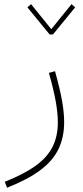

<svg xmlns="http://www.w3.org/2000/svg" viewBox="-20 -603 392 903"><path d="M229 -440.9 333.5 -568.4 316.4 -583.5 221.2 -465.8 126 -583.5 108.9 -568.4 213.4 -440.9ZM210 -260.3Q232.4 -180.7 242.2 -125.7Q252 -70.8 252 -26.9Q252 37.6 227.3 87.2Q202.6 136.7 147.9 176.3Q93.3 215.8 2.4 252L13.2 279.8Q108.9 242.2 168 198.5Q227.1 154.8 254.4 99.4Q281.7 43.9 281.7 -28.8Q281.7 -73.7 271.7 -129.6Q261.7 -185.5 238.8 -268.1Z"/></svg>

Font: Estedad-FD-VF Thin
Style: Regular
Weight: 100
Designer: Amin Abedi
Version: Version 5.0